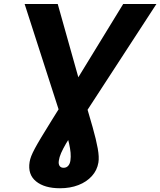

<svg xmlns="http://www.w3.org/2000/svg" viewBox="-20 -748 821 983"><path d="M106.1 -727.5H275.6L410.3 -248.3Q435.9 -162 454.1 -97.4Q472.4 -32.8 480.4 11.9Q488.5 56.6 483.8 84.3Q477.2 123.9 450.3 153.5Q423.5 183.2 381.5 199.5Q339.6 215.8 287.2 215.8Q207.7 215.8 164.5 180.5Q121.3 145.3 131.6 81.2Q133.8 67.3 140 51.3Q146.2 35.3 158.5 12.2Q170.8 -10.8 191.5 -45.2Q212.1 -79.6 243.1 -129.3Q274 -179.1 317.6 -248.8L610.7 -727.5H780.8L353.1 -70.4Q332.5 -38 317.4 -11.9Q302.2 14.2 292.9 35.4Q283.7 56.6 281.2 74.5Q278.5 91.7 285.1 101.4Q291.6 111 305.7 111Q320.3 111 329.3 100.7Q338.3 90.4 340.5 73.7Q343.2 55.6 341.4 34.1Q339.5 12.5 333.6 -13.5Q327.8 -39.4 317.9 -70.4Z"/></svg>

Font: Adwaita Sans
Style: Italic
Weight: 400
Italic angle: -9.39999°
Designer: Rasmus Andersson
Foundry: rsms
Version: Version 4.001;git-9221beed3